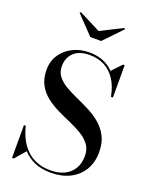

<svg xmlns="http://www.w3.org/2000/svg" viewBox="-177 -1069 932 1177"><g transform="rotate(20 289.0 -480.0)"><path d="M304.5 14.5Q241.5 14.5 196.5 -5.2Q151.5 -25 121 -59L61 10H50V-203.5H62Q72 -161 90.5 -124Q109 -87 137.5 -58.8Q166 -30.5 205.2 -14.5Q244.5 1.5 297 1.5Q348.5 1.5 386.2 -16.8Q424 -35 445 -69.8Q466 -104.5 466 -153.5Q466 -196.5 444.2 -226Q422.5 -255.5 386.5 -277.2Q350.5 -299 307.8 -317.5Q265 -336 222 -356.8Q179 -377.5 143.2 -405.5Q107.5 -433.5 85.8 -473.5Q64 -513.5 64 -571Q64 -628 93 -670.5Q122 -713 170 -736.5Q218 -760 275.5 -760Q324 -760 364.2 -744.5Q404.5 -729 434.5 -697.5L494 -760H504.5V-549H492Q479.5 -614.5 450.5 -658.2Q421.5 -702 379.2 -723.8Q337 -745.5 284 -745.5Q215.5 -745.5 180 -711.8Q144.5 -678 144.5 -622.5Q144.5 -584 166 -557Q187.5 -530 222.8 -509.5Q258 -489 300.2 -470.2Q342.5 -451.5 384.8 -429.8Q427 -408 462 -378.2Q497 -348.5 518.5 -306.5Q540 -264.5 540 -204Q540 -138 510.5 -88.8Q481 -39.5 428 -12.5Q375 14.5 304.5 14.5ZM247.5 -850 135 -967.5 142 -973.5 282.5 -902 424 -973.5 431 -967.5 318.5 -850Z"/></g></svg>

Font: Bodoni Moda 18pt Medium
Style: Regular
Weight: 500
Designer: Owen Earl
Foundry: indestructible type
Version: Version 2.004